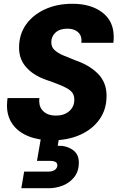

<svg xmlns="http://www.w3.org/2000/svg" viewBox="-20 -732 623 1018"><path d="M256 12Q184 12 130 -10Q76 -32 46.5 -73.5Q17 -115 17 -173Q17 -182 18 -193.5Q19 -205 20 -212H189Q188 -206 188 -203Q188 -200 188 -196Q188 -161 212 -140Q236 -119 276 -119Q320 -119 347 -142.5Q374 -166 374 -203Q374 -222 366.5 -235.5Q359 -249 341.5 -260Q324 -271 294.5 -283Q265 -295 221 -310Q155 -334 118 -376.5Q81 -419 81 -479Q81 -549 117.5 -601Q154 -653 218 -682.5Q282 -712 364 -712Q462 -712 522.5 -666Q583 -620 583 -536Q583 -529 582.5 -521Q582 -513 581 -505H411Q412 -510 412 -514Q412 -518 412 -520Q412 -546 392 -563Q372 -580 337 -580Q297 -580 274.5 -559.5Q252 -539 252 -508Q252 -482 269 -467Q286 -451 315 -438.5Q344 -426 380 -412Q454 -387 499.5 -341Q545 -295 545 -224Q545 -152 507.5 -99Q470 -46 404.5 -17Q339 12 256 12ZM93 266 108 178H234Q257 178 270.5 169Q284 160 284 144Q284 121 245 121H176L200 -17H296L286 41Q330 39 364 61.5Q398 84 398 130Q398 176 374 206.5Q350 237 313.5 251.5Q277 266 239 266Z"/></svg>

Font: Rethink Sans ExtraBold
Style: Italic
Weight: 800
Italic angle: -10°
Designer: The Rethink Sans project authors (Hans Thiessen). DM Sans designed by Colophon Foundry.
Foundry: Rethink Communications LLC
Version: Version 1.001